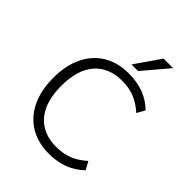

<svg xmlns="http://www.w3.org/2000/svg" viewBox="-259 -1074 1222 1222"><g transform="rotate(45 351.5 -463.5)"><path d="M400 9Q301 9 228.5 -35Q156 -79 117 -160Q78 -241 78 -353Q78 -465 117 -545.5Q156 -626 228 -669.5Q300 -713 400 -713Q474 -713 534.5 -690Q595 -667 640 -622L610 -568Q563 -611 513 -630.5Q463 -650 401 -650Q283 -650 216.5 -574Q150 -498 150 -353Q150 -209 216 -132Q282 -55 401 -55Q463 -55 513 -74.5Q563 -94 610 -137L640 -83Q595 -38 534.5 -14.5Q474 9 400 9ZM370 -765 488 -936H574L429 -765Z"/></g></svg>

Font: Nunito Sans 8pt Light
Style: Regular
Weight: 300
Version: Version 3.101;gftools[0.9.27]